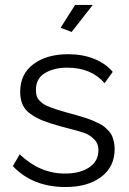

<svg xmlns="http://www.w3.org/2000/svg" viewBox="-20 -750 523 780"><path d="M271 -620.1 226.1 -637.2 285.2 -730H356.9ZM246.1 9.8Q112.8 9.8 32.2 -75.2L60.1 -123Q142.1 -44.9 243.2 -44.9Q305.2 -44.9 342.5 -70.1Q379.9 -95.2 379.9 -140.1Q379.9 -167.5 361.3 -185.3Q342.8 -203.1 321.3 -210.4Q299.8 -217.8 246.6 -231.4Q232.9 -234.9 226.1 -236.8Q182.1 -249 154.3 -260Q126.5 -271 104 -287.1Q81.5 -303.2 71.8 -325Q62 -346.7 62 -377Q62 -449.7 116.2 -489.7Q170.4 -529.8 256.8 -529.8Q315.4 -529.8 362.3 -511Q409.2 -492.2 438 -458L404.8 -412.1Q350.6 -475.1 252.9 -475.1Q199.2 -475.1 162.6 -453.1Q126 -431.2 126 -384.8Q126 -371.1 128.9 -360.6Q131.8 -350.1 140.4 -341.6Q148.9 -333 156.7 -327.4Q164.6 -321.8 182.1 -315.2Q199.7 -308.6 212.4 -304.4Q225.1 -300.3 251 -293Q275.9 -286.1 289.3 -282.5Q302.7 -278.8 323.2 -272.2Q343.8 -265.6 354.7 -261Q365.7 -256.3 380.9 -249Q396 -241.7 404.1 -234.9Q412.1 -228 421.4 -218.3Q430.7 -208.5 435.1 -198Q439.5 -187.5 442.6 -174.1Q445.8 -160.6 445.8 -145Q445.8 -72.8 391.4 -31.5Q336.9 9.8 246.1 9.8Z"/></svg>

Font: Rawline
Style: Regular
Weight: 400
Designer: Matt McInerney, Pablo Impallari, Rodrigo Fuenzalida
Foundry: Matt McInerney, Pablo Impallari, Rodrigo Fuenzalida
Version: Version 4.020;PS 004.020;hotconv 1.0.88;makeotf.lib2.5.64775